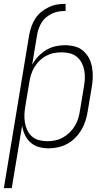

<svg xmlns="http://www.w3.org/2000/svg" viewBox="-43 -763 563 998"><path d="M-23 215 109 -583Q113 -604 120.5 -625.5Q128 -647 140.5 -666.5Q153 -686 171.5 -701Q190 -716 211 -726Q232 -736 254 -739.5Q276 -743 298 -743V-706Q281 -706 264 -703.5Q247 -701 230 -693.5Q213 -686 198.5 -674.5Q184 -663 174.5 -648Q165 -633 159 -616.5Q153 -600 150 -583L124 -426Q136 -449 155 -469Q174 -489 197 -503Q220 -517 245.5 -522.5Q271 -528 295 -528Q322 -528 347.5 -521Q373 -514 391 -497.5Q409 -481 420.5 -458.5Q432 -436 436 -410.5Q440 -385 439 -358Q438 -331 433 -305L413 -185Q409 -160 401.5 -136Q394 -112 381 -89.5Q368 -67 349 -47.5Q330 -28 307 -15.5Q284 -3 259 2.5Q234 8 210 8Q183 8 158.5 1Q134 -6 115.5 -22.5Q97 -39 86.5 -62Q76 -85 72 -110L18 215ZM204 -29Q224 -29 245 -33.5Q266 -38 284.5 -48.5Q303 -59 319.5 -75Q336 -91 347 -110Q358 -129 364 -149.5Q370 -170 373 -191L393 -311Q397 -333 398 -354.5Q399 -376 395 -397Q391 -418 381.5 -436.5Q372 -455 356 -468Q340 -481 319.5 -486Q299 -491 277 -491Q257 -491 236.5 -487Q216 -483 196.5 -472.5Q177 -462 161.5 -446.5Q146 -431 135 -412.5Q124 -394 118 -373.5Q112 -353 109 -333L89 -213Q85 -191 84 -169Q83 -147 86.5 -126Q90 -105 99 -86Q108 -67 123.5 -53.5Q139 -40 160 -34.5Q181 -29 204 -29Z"/></svg>

Font: Iosevka SS18 Extralight
Style: Italic
Weight: 200
Italic angle: -9°
Monospace: yes
Designer: Belleve Invis
Foundry: Belleve Invis
Version: Version 25.1.1; ttfautohint (v1.8.4)